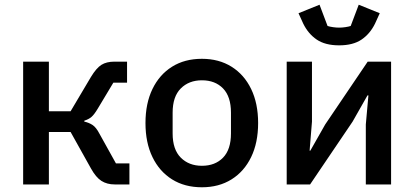

<svg xmlns="http://www.w3.org/2000/svg" viewBox="-20 -781 1754 813"><path d="M78 0V-520H187V-310H279L365 -455Q388 -493 409.5 -506.5Q431 -520 465 -520H518V-431H460L394 -321Q379 -296 367.5 -286Q356 -276 337 -270V-266Q356 -262 371.5 -252Q387 -242 401 -215L471 -89H528V0H466Q433 0 409.5 -15Q386 -30 365 -68L279 -222H187V0Z M835 12Q762 12 708.5 -21.5Q655 -55 625.5 -116Q596 -177 596 -260Q596 -343 625.5 -404Q655 -465 708.5 -498.5Q762 -532 835 -532Q907 -532 960.5 -498.5Q1014 -465 1043.5 -404Q1073 -343 1073 -260Q1073 -177 1043.5 -116Q1014 -55 960.5 -21.5Q907 12 835 12ZM835 -79Q891 -79 924.5 -113.5Q958 -148 958 -216V-304Q958 -372 924.5 -406.5Q891 -441 835 -441Q780 -441 745.5 -406.5Q711 -372 711 -304V-216Q711 -148 745.5 -113.5Q780 -79 835 -79Z M1194 0V-520H1301V-266L1291 -143H1294L1357 -254L1537 -520H1636V0H1529V-254L1540 -377H1536L1473 -266L1293 0ZM1416 -589Q1357 -589 1321 -613.5Q1285 -638 1264 -681L1244 -725L1333 -761L1367 -671Q1376 -668 1390 -666Q1404 -664 1416 -664Q1428 -664 1442 -666Q1456 -668 1465 -671L1499 -761L1588 -725L1568 -681Q1547 -638 1511 -613.5Q1475 -589 1416 -589Z"/></svg>

Font: IBM Plex Sans Medium
Style: Regular
Weight: 500
Designer: Mike Abbink, Paul van der Laan, Pieter van Rosmalen
Foundry: Bold Monday
Version: Version 3.201